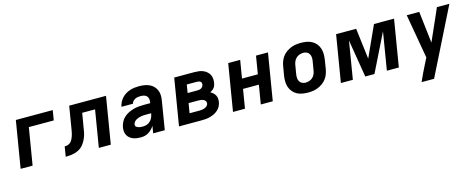

<svg xmlns="http://www.w3.org/2000/svg" viewBox="-35 -1187 5071 2061"><g transform="rotate(-15 2500.0 -156.5)"><path d="M63 0 149 -520H559L541 -410H264L196 0Z M932 0 1000 -410H857L832 -263Q828 -237 823.5 -211.5Q819 -186 810.5 -161Q802 -136 789 -112Q776 -88 758 -67Q740 -46 716 -32.5Q692 -19 666.5 -12Q641 -5 615 -2.5Q589 0 564 0L582 -110Q595 -110 609 -113Q623 -116 636 -124Q649 -132 658 -144Q667 -156 673 -169Q679 -182 683.5 -195.5Q688 -209 691.5 -222.5Q695 -236 697 -250Q699 -264 702 -278L742 -520H1151L1065 0Z M1398 8Q1375 8 1353 5Q1331 2 1311 -6Q1291 -14 1275 -27.5Q1259 -41 1249 -60Q1239 -79 1237 -101.5Q1235 -124 1239 -147Q1244 -175 1258 -203Q1272 -231 1295 -252Q1318 -273 1346 -286.5Q1374 -300 1403 -308Q1432 -316 1461 -318.5Q1490 -321 1519 -321H1589L1591 -334Q1594 -353 1590.5 -370.5Q1587 -388 1575 -400Q1563 -412 1545.5 -416.5Q1528 -421 1510 -421Q1494 -421 1479 -419Q1464 -417 1449 -410Q1434 -403 1422.5 -390.5Q1411 -378 1409 -363H1281Q1285 -388 1297 -412Q1309 -436 1327.5 -456.5Q1346 -477 1369 -491Q1392 -505 1417.5 -513.5Q1443 -522 1468.5 -525Q1494 -528 1519 -528Q1549 -528 1578 -523.5Q1607 -519 1632.5 -507.5Q1658 -496 1677.5 -476.5Q1697 -457 1708.5 -431Q1720 -405 1721 -376Q1722 -347 1717 -317L1665 0H1536L1549 -80Q1537 -61 1520.5 -44Q1504 -27 1484 -14.5Q1464 -2 1442 3Q1420 8 1398 8ZM1451 -99Q1473 -99 1495 -107Q1517 -115 1533.5 -132Q1550 -149 1558.5 -170.5Q1567 -192 1571 -214H1519Q1504 -214 1490 -213.5Q1476 -213 1461.5 -210.5Q1447 -208 1432.5 -203.5Q1418 -199 1404.5 -191.5Q1391 -184 1380.5 -171.5Q1370 -159 1368 -145Q1366 -136 1369.5 -127.5Q1373 -119 1380.5 -114Q1388 -109 1396.5 -106Q1405 -103 1414 -101.5Q1423 -100 1432.5 -99.5Q1442 -99 1451 -99Z M1823 0 1909 -520H2132Q2157 -520 2181 -517Q2205 -514 2226.5 -505.5Q2248 -497 2266 -482.5Q2284 -468 2295.5 -448Q2307 -428 2309.5 -403.5Q2312 -379 2308 -355Q2306 -341 2301.5 -327.5Q2297 -314 2288 -302.5Q2279 -291 2267 -282Q2255 -273 2242 -266Q2258 -258 2272 -245.5Q2286 -233 2295 -216.5Q2304 -200 2305.5 -180.5Q2307 -161 2304 -141Q2300 -118 2288.5 -95.5Q2277 -73 2257.5 -56Q2238 -39 2215.5 -28Q2193 -17 2169 -10.5Q2145 -4 2121.5 -2Q2098 0 2074 0ZM2005 -322H2114Q2125 -322 2136 -324Q2147 -326 2157 -332Q2167 -338 2173.5 -348Q2180 -358 2182 -369Q2183 -379 2180.5 -388.5Q2178 -398 2169.5 -403.5Q2161 -409 2151.5 -411Q2142 -413 2132 -413H2020ZM1969 -107H2074Q2084 -107 2094.5 -107.5Q2105 -108 2115 -110Q2125 -112 2135 -115.5Q2145 -119 2154 -125Q2163 -131 2170 -140.5Q2177 -150 2178 -160Q2181 -175 2173 -187Q2165 -199 2152 -205Q2139 -211 2124 -213Q2109 -215 2094 -215H1987Z M2423 0 2509 -520H2642L2609 -321H2785L2818 -520H2951L2865 0H2732L2767 -211H2591L2556 0Z M3257 8Q3224 8 3192.5 2.5Q3161 -3 3134.5 -17.5Q3108 -32 3088.5 -55.5Q3069 -79 3059 -108Q3049 -137 3048.5 -169.5Q3048 -202 3053 -234L3070 -334Q3074 -361 3084.5 -388.5Q3095 -416 3112.5 -439.5Q3130 -463 3154.5 -480.5Q3179 -498 3206 -509Q3233 -520 3261 -524Q3289 -528 3316 -528Q3349 -528 3380.5 -522.5Q3412 -517 3439 -502.5Q3466 -488 3485.5 -464.5Q3505 -441 3514.5 -412Q3524 -383 3524.5 -350.5Q3525 -318 3520 -286L3504 -186Q3499 -159 3489 -131.5Q3479 -104 3461 -80.5Q3443 -57 3418.5 -39.5Q3394 -22 3367.5 -11Q3341 0 3312.5 4Q3284 8 3257 8ZM3257 -102Q3278 -102 3298.5 -108.5Q3319 -115 3335.5 -129.5Q3352 -144 3361 -164Q3370 -184 3373 -204L3390 -304Q3394 -325 3392.5 -345.5Q3391 -366 3382 -383Q3373 -400 3355 -409Q3337 -418 3317 -418Q3296 -418 3275.5 -411.5Q3255 -405 3238.5 -390.5Q3222 -376 3212.5 -356Q3203 -336 3200 -316L3183 -216Q3180 -195 3181 -174.5Q3182 -154 3191.5 -137Q3201 -120 3219 -111Q3237 -102 3257 -102Z M3622 0 3708 -520H3931L3973 -177L4129 -520H4352L4266 0H4133L4202 -419L3995 0H3893L3824 -419L3755 0Z M4600 215H4461Q4482 166 4505.5 118.5Q4529 71 4553 23L4579 -28L4493 -520H4632L4673 -168L4804 -464L4828 -520H4967Z"/></g></svg>

Font: Iosevka Aile Extrabold Oblique
Style: Regular
Weight: 800
Italic angle: -9°
Designer: Belleve Invis
Foundry: Belleve Invis
Version: Version 31.1.0; ttfautohint (v1.8.4)